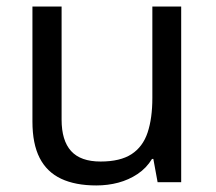

<svg xmlns="http://www.w3.org/2000/svg" viewBox="-20 -556 658 586"><path d="M533 -536V0H461L448 -71H444Q427 -43 400 -25Q373 -7 341 1.5Q309 10 274 10Q210 10 166.5 -10.5Q123 -31 101 -74Q79 -117 79 -185V-536H168V-191Q168 -127 197 -95Q226 -63 287 -63Q347 -63 381.5 -85.5Q416 -108 430.5 -151.5Q445 -195 445 -257V-536Z"/></svg>

Font: ukannada15
Style: Book
Weight: 400
Designer: Jelle Bosma - Monotype Design Team
Foundry: Monotype Imaging Inc.
Version: Version 2.003